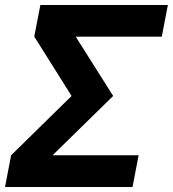

<svg xmlns="http://www.w3.org/2000/svg" viewBox="-43 -749 692 769"><path d="M-22.9 0H487.8L512.2 -127H167.5L410.2 -364.7L260.3 -602.1H605L629.4 -729H118.7L94.2 -602.5L243.7 -364.7L1.5 -127Z"/></svg>

Font: Hack
Style: Bold Oblique
Weight: 700
Italic angle: -12°
Monospace: yes
Designer: Christopher Simpkins
Foundry: Christopher Simpkins
Version: Version 2.010